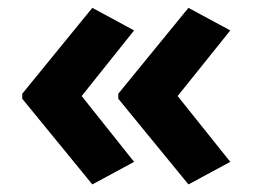

<svg xmlns="http://www.w3.org/2000/svg" viewBox="-20 -523 654 497"><path d="M37.6 -280.4 219 -502.7 327.1 -444.2 191.4 -274.4 327.1 -104 219 -45.6 37.6 -267.4ZM286.2 -280.4 467.8 -502.7 576.1 -444.2 439.8 -274.4 576.1 -104 467.8 -45.6 286.2 -267.4Z"/></svg>

Font: Noto Sans Symbols
Style: Regular
Weight: 400
Designer: Monotype Design Team
Foundry: Monotype Imaging Inc.
Version: Version 2.002